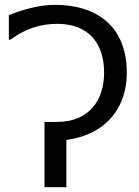

<svg xmlns="http://www.w3.org/2000/svg" viewBox="-20 -785 581 805"><path d="M511.7 -480.5C511.7 -652.8 409.7 -764.6 209 -764.6C154.3 -764.6 90.3 -750.5 17.1 -721.7V-618.7H23.9C83 -663.1 147.9 -685.1 219.7 -685.1C354 -685.1 416.5 -600.6 416.5 -480.5C416.5 -362.8 351.6 -273.9 220.2 -273.9H166.5V0H258.3V-198.2C311.5 -205.6 357.4 -221.7 395.5 -247.1C471.7 -297.9 511.7 -380.4 511.7 -480.5Z"/></svg>

Font: SG Kara
Style: Regular
Weight: 400
Designer: Damoon Khanjanzadeh
Version: Version 1.000